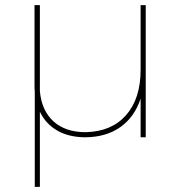

<svg xmlns="http://www.w3.org/2000/svg" viewBox="-20 -537 700 751"><path d="M550 -517V0H530V-151Q506 -79 451 -40Q396 -1 315 0Q250 0 204.5 -26Q159 -52 136 -100V194H116V-179Q115 -187 115 -204V-517H136V-180Q143 -104 189.5 -62Q236 -20 315 -20Q416 -22 473 -86.5Q530 -151 530 -264V-517Z"/></svg>

Font: Montserrat-Arabic Thin
Style: Regular
Weight: 250
Designer: Mohamed Gaber
Foundry: Kief Type Foundry
Version: Version 5.008